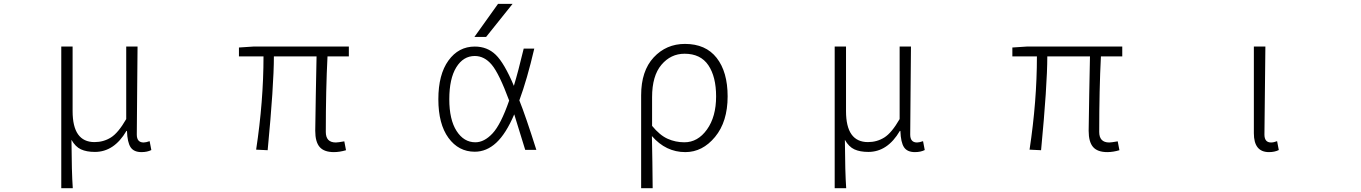

<svg xmlns="http://www.w3.org/2000/svg" viewBox="-20 -774 7040 993"><path d="M296.9 199.2V-533.2H355.5V-199.2Q355.5 -39.1 468.8 -39.1Q515.6 -39.1 553.7 -63Q591.8 -86.9 632.8 -158.2V-533.2H691.4Q691.4 -478.5 689.5 -320.3Q687.5 -162.1 687.5 -78.1Q687.5 -37.1 722.7 -37.1Q734.4 -37.1 753.9 -43.9L762.7 2Q741.2 12.7 711.9 12.7Q671.9 12.7 655.3 -12.7Q638.7 -38.1 636.7 -96.7H633.8Q570.3 11.7 470.7 11.7Q427.7 11.7 398.9 -1.5Q370.1 -14.6 349.6 -50.8Q350.6 118.2 356.4 199.2Z M1707 12.7Q1656.2 12.7 1633.3 -13.7Q1610.4 -40 1610.4 -97.7Q1610.4 -134.8 1613.3 -283.7Q1616.2 -432.6 1617.2 -482.4H1396.5Q1396.5 -334 1364.3 2.9L1304.7 0Q1342.8 -251 1342.8 -482.4H1215.8V-528.3L1290 -533.2H1784.2V-482.4H1673.8Q1665 -310.5 1665 -91.8Q1665 -37.1 1716.8 -37.1Q1727.5 -37.1 1760.7 -43L1769.5 2.9Q1736.3 12.7 1707 12.7Z M2613.3 -253.9Q2561.5 -393.6 2523.4 -439Q2485.4 -484.4 2435.5 -484.4Q2376 -484.4 2339.8 -425.8Q2303.7 -367.2 2303.7 -260.7Q2303.7 -155.3 2341.3 -96.7Q2378.9 -38.1 2438.5 -38.1Q2484.4 -38.1 2527.3 -84Q2570.3 -129.9 2613.3 -253.9ZM2555.7 -753.9H2630.9L2494.1 -583H2433.6ZM2688.5 -522.5H2743.2Q2706.1 -363.3 2666 -254.9Q2698.2 -174.8 2753.9 1H2696.3Q2657.2 -127 2639.6 -182.6Q2596.7 -82 2546.4 -35.6Q2496.1 10.7 2435.5 10.7Q2351.6 10.7 2299.3 -61Q2247.1 -132.8 2247.1 -260.7Q2247.1 -388.7 2299.3 -460.9Q2351.6 -533.2 2435.5 -533.2Q2500 -533.2 2543.9 -490.7Q2587.9 -448.2 2637.7 -330.1Q2659.2 -400.4 2688.5 -522.5Z M3295.9 199.2V-281.2Q3295.9 -407.2 3360.8 -477.1Q3425.8 -546.9 3522.5 -546.9Q3629.9 -546.9 3686.5 -474.6Q3743.2 -402.3 3743.2 -275.4Q3743.2 -144.5 3678.2 -65.9Q3613.3 12.7 3524.4 12.7Q3423.8 12.7 3351.6 -70.3Q3354.5 66.4 3355.5 199.2ZM3519.5 -38.1Q3588.9 -38.1 3636.2 -104Q3683.6 -169.9 3683.6 -275.4Q3683.6 -377 3643.6 -436.5Q3603.5 -496.1 3520.5 -496.1Q3449.2 -496.1 3400.9 -439Q3352.5 -381.8 3352.5 -271.5V-123Q3392.6 -74.2 3433.1 -56.2Q3473.6 -38.1 3519.5 -38.1Z M4296.9 199.2V-533.2H4355.5V-199.2Q4355.5 -39.1 4468.8 -39.1Q4515.6 -39.1 4553.7 -63Q4591.8 -86.9 4632.8 -158.2V-533.2H4691.4Q4691.4 -478.5 4689.5 -320.3Q4687.5 -162.1 4687.5 -78.1Q4687.5 -37.1 4722.7 -37.1Q4734.4 -37.1 4753.9 -43.9L4762.7 2Q4741.2 12.7 4711.9 12.7Q4671.9 12.7 4655.3 -12.7Q4638.7 -38.1 4636.7 -96.7H4633.8Q4570.3 11.7 4470.7 11.7Q4427.7 11.7 4398.9 -1.5Q4370.1 -14.6 4349.6 -50.8Q4350.6 118.2 4356.4 199.2Z M5707 12.7Q5656.2 12.7 5633.3 -13.7Q5610.4 -40 5610.4 -97.7Q5610.4 -134.8 5613.3 -283.7Q5616.2 -432.6 5617.2 -482.4H5396.5Q5396.5 -334 5364.3 2.9L5304.7 0Q5342.8 -251 5342.8 -482.4H5215.8V-528.3L5290 -533.2H5784.2V-482.4H5673.8Q5665 -310.5 5665 -91.8Q5665 -37.1 5716.8 -37.1Q5727.5 -37.1 5760.7 -43L5769.5 2.9Q5736.3 12.7 5707 12.7Z M6543 12.7Q6464.8 12.7 6464.8 -85V-533.2H6524.4Q6519.5 -147.5 6519.5 -78.1Q6519.5 -37.1 6553.7 -37.1Q6567.4 -37.1 6585 -43.9L6593.8 2Q6572.3 12.7 6543 12.7Z"/></svg>

Font: GenEi Gothic M Light
Style: Regular
Weight: 300
Designer: o_tamon (Modified); [Source Han Sans]
Ryoko NISHIZUKA  (kana & ideographs); Paul D. Hunt (Latin, Greek & Cyrillic); Wenl
Version: Version 1.1a;Original Version 1.004